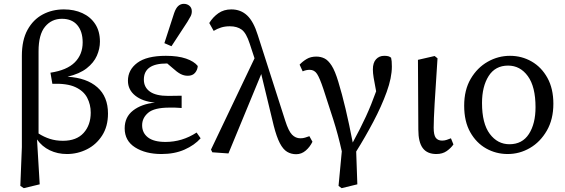

<svg xmlns="http://www.w3.org/2000/svg" viewBox="-20 -790 2947 1001"><path d="M181 -523V-94Q209 -76 240 -66Q271 -56 308 -56Q379 -56 416 -97Q453 -138 453 -203Q453 -245 434.5 -280.5Q416 -316 372.5 -336Q329 -356 253 -353L243 -411Q329 -424 370 -465Q411 -506 411 -569Q411 -626 383 -659Q355 -692 303 -692Q249 -692 215 -651Q181 -610 181 -523ZM86 179 94 -23V-499Q94 -581 123.5 -634.5Q153 -688 202.5 -714.5Q252 -741 313 -741Q367 -741 409.5 -721.5Q452 -702 476.5 -664.5Q501 -627 501 -573Q501 -536 485 -499.5Q469 -463 432 -434Q395 -405 332 -390Q432 -384 487.5 -335Q543 -286 543 -198Q543 -131 512.5 -83.5Q482 -36 433 -11.5Q384 13 329 13Q280 13 239.5 -6.5Q199 -26 173 -63L187 171L104 191Z M822 13Q739 13 684.5 -21.5Q630 -56 630 -121Q630 -180 674 -214Q718 -248 788 -255Q723 -261 685 -291.5Q647 -322 647 -369Q647 -426 696 -462.5Q745 -499 845 -499Q908 -499 950 -484.5Q992 -470 1011 -446Q1010 -426 997 -410.5Q984 -395 959 -395Q939 -395 921 -404.5Q903 -414 879 -436L852 -459H849Q730 -459 730 -375Q730 -335 761.5 -312.5Q793 -290 857 -290Q873 -290 889 -290.5Q905 -291 927 -291V-227Q905 -229 891.5 -229Q878 -229 864 -229Q784 -229 752.5 -202Q721 -175 721 -137Q721 -97 751.5 -73.5Q782 -50 843 -50Q930 -50 1005 -99L1026 -69Q994 -33 942 -10Q890 13 822 13ZM837 -565 888 -722Q897 -748 909.5 -759Q922 -770 938 -770Q956 -770 968 -759.5Q980 -749 980 -731Q980 -717 974 -705.5Q968 -694 957 -676L874 -549Z M1524 14Q1498 14 1477 1.5Q1456 -11 1439 -43.5Q1422 -76 1407 -135L1342 -404L1171 10L1087 4L1080 -10L1307 -486L1282 -562Q1264 -618 1240 -635.5Q1216 -653 1178 -653Q1153 -653 1132.5 -646.5Q1112 -640 1094 -629L1071 -670Q1090 -701 1118.5 -721Q1147 -741 1186 -741Q1235 -741 1268.5 -709.5Q1302 -678 1324 -607L1467 -161Q1484 -107 1502.5 -88Q1521 -69 1546 -69Q1560 -69 1570.5 -72.5Q1581 -76 1593 -80L1609 -51Q1596 -24 1574 -5Q1552 14 1524 14Z M1745 179 1762 -1Q1743 -87 1717.5 -167Q1692 -247 1666 -326Q1647 -383 1633 -404.5Q1619 -426 1595 -426Q1585 -426 1576 -424Q1567 -422 1558 -418L1542 -453Q1558 -470 1579 -482.5Q1600 -495 1629 -495Q1652 -495 1671.5 -485.5Q1691 -476 1709 -448Q1727 -420 1744 -363Q1763 -301 1781.5 -223Q1800 -145 1819 -47Q1859 -120 1887.5 -182Q1916 -244 1941 -314Q1932 -361 1928 -385Q1924 -409 1924 -428Q1924 -463 1940.5 -481Q1957 -499 1983 -499Q1998 -499 2005.5 -496.5Q2013 -494 2019 -489Q2021 -481 2022 -470.5Q2023 -460 2023 -443Q2023 -385 1996 -310.5Q1969 -236 1926.5 -155.5Q1884 -75 1837 0L1843 171L1761 191Z M2255 13Q2207 13 2184 -18Q2161 -49 2161 -114L2159 -478L2246 -498L2261 -486Q2251 -338 2246 -251Q2241 -164 2241 -124Q2241 -86 2252 -71.5Q2263 -57 2285 -57Q2298 -57 2309.5 -61Q2321 -65 2331 -69L2344 -37Q2331 -18 2309 -2.5Q2287 13 2255 13Z M2627 13Q2566 13 2514.5 -16Q2463 -45 2431.5 -101Q2400 -157 2400 -239Q2400 -321 2434 -379Q2468 -437 2522.5 -468Q2577 -499 2639 -499Q2700 -499 2751.5 -469.5Q2803 -440 2834 -384Q2865 -328 2865 -249Q2865 -168 2831 -109Q2797 -50 2743 -18.5Q2689 13 2627 13ZM2636 -38Q2703 -38 2737.5 -91.5Q2772 -145 2772 -231Q2772 -338 2732 -393Q2692 -448 2629 -448Q2562 -448 2527.5 -393.5Q2493 -339 2493 -253Q2493 -146 2533.5 -92Q2574 -38 2636 -38Z"/></svg>

Font: Source Serif 4 SmText
Style: Regular
Weight: 400
Designer: Frank Grießhammer
Foundry: Adobe
Version: Version 4.005;hotconv 1.1.0;makeotfexe 2.6.0